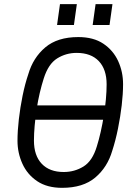

<svg xmlns="http://www.w3.org/2000/svg" viewBox="-20 -890 646 922"><path d="M107 -315V-384H528V-315ZM278 12Q206 12 158.5 -20Q111 -52 87.5 -104Q64 -156 64 -214Q64 -261 70.5 -317.5Q77 -374 88.5 -430.5Q100 -487 116 -534Q139 -613 197.5 -662.5Q256 -712 356 -712Q429 -712 476.5 -680Q524 -648 547.5 -596.5Q571 -545 571 -486Q571 -440 564.5 -384.5Q558 -329 546.5 -272Q535 -215 519 -166Q496 -87 437.5 -37.5Q379 12 278 12ZM286 -64Q338 -64 381 -90.5Q424 -117 445 -187Q455 -219 463.5 -256.5Q472 -294 478.5 -334Q485 -374 488.5 -413Q492 -452 492 -485Q492 -557 454.5 -596.5Q417 -636 348 -636Q297 -636 254.5 -609.5Q212 -583 190 -513Q180 -482 171 -444Q162 -406 156 -366Q150 -326 146.5 -287Q143 -248 143 -215Q143 -143 180.5 -103.5Q218 -64 286 -64ZM425 -770 439 -870H520L506 -770ZM254 -770 268 -870H349L335 -770Z"/></svg>

Font: Finlandica
Style: Italic
Weight: 400
Italic angle: -8°
Designer: Niklas Ekholm, Juho Hiilivirta, Jaakko Suomalainen
Foundry: Helsinki Type Studio
Version: Version 1.064